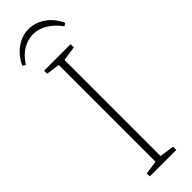

<svg xmlns="http://www.w3.org/2000/svg" viewBox="-258 -755 759 759"><g transform="rotate(-45 121.0 -375.5)"><path d="M47 -17 104 -25V-566L47 -574V-591H195V-573L134 -564V-27L195 -18V0H47ZM0 -666Q19 -706 51 -728.5Q83 -751 119 -751Q156 -751 188.5 -729Q221 -707 240 -666L228 -658Q205 -690 176.5 -707Q148 -724 119 -724Q88 -724 60.5 -707.5Q33 -691 12 -658Z"/></g></svg>

Font: Grenze Thin
Style: Regular
Weight: 250
Designer: Renata Polastri
Foundry: Omnibus-Type
Version: Version 1.002; ttfautohint (v1.8)